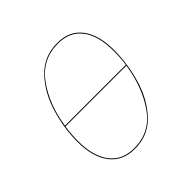

<svg xmlns="http://www.w3.org/2000/svg" viewBox="-144 -655 792 792"><g transform="rotate(-45 252.0 -259.0)"><path d="M439 -340Q439 -262 416 -182Q393 -102 342 -46.5Q291 9 211 9Q141 9 102.5 -40.5Q64 -90 64 -180Q64 -258 88 -338Q112 -418 163.5 -472.5Q215 -527 294 -527Q364 -527 401.5 -478Q439 -429 439 -340ZM75 -263H430Q435 -297 435 -340Q435 -428 398.5 -475.5Q362 -523 294 -523Q201 -523 146 -447Q91 -371 75 -263ZM429 -259H74Q68 -219 68 -180Q68 -92 105 -43.5Q142 5 211 5Q305 5 359 -72.5Q413 -150 429 -259Z"/></g></svg>

Font: Fira Sans Condensed Four
Style: Italic
Weight: 100
Width: 3
Italic angle: -8°
Designer: bBox Type GmbH & Carrois Corporate GbR & Edenspiekermann AG
Foundry: bBox Type GmbH & Carrois Corporate GbR & Edenspiekermann AG
Version: Version 4.301